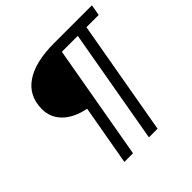

<svg xmlns="http://www.w3.org/2000/svg" viewBox="-180 -844 996 996"><g transform="rotate(-45 317.5 -346.5)"><path d="M359.9 0 471.2 -633.3H354.5L243.2 0H179.7L238.3 -331.5Q156.7 -348.1 113.8 -391.4Q70.8 -434.6 70.8 -495.6Q70.8 -591.8 144.5 -642.6Q218.3 -693.4 356.9 -693.4H635.3L624.5 -633.3H534.7L423.3 0Z"/></g></svg>

Font: Cascadia Code Light
Style: Italic
Weight: 300
Italic angle: -10°
Monospace: yes
Designer: Aaron Bell
Foundry: Saja Typeworks
Version: Version 2404.023; ttfautohint (v1.8.4)